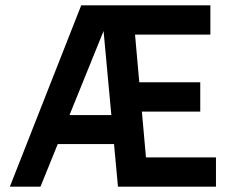

<svg xmlns="http://www.w3.org/2000/svg" viewBox="-20 -701 881 721"><path d="M423 0 360 -681H770V-571H443L483 -617L532 -66L499 -110H791V0ZM134 -160V-269H472V-160ZM17 0 285 -681H408L132 0ZM471 -282V-392H732V-282Z"/></svg>

Font: Gabarito Medium
Style: Regular
Weight: 500
Designer: Leandro Assis / Alvaro Franca / Felipe Casaprima
Foundry: Naipe Foundry
Version: Version 1.000